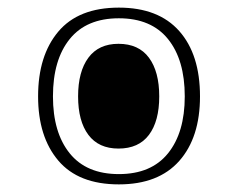

<svg xmlns="http://www.w3.org/2000/svg" viewBox="-20 -479 624 504"><path d="M292 5Q186 5 133 -57.5Q80 -120 80 -226Q80 -333 133 -396Q186 -459 292 -459Q396 -459 450.5 -397.5Q505 -336 505 -226Q505 -118 450.5 -56.5Q396 5 292 5ZM292 -22Q377 -22 421 -76.5Q465 -131 465 -226Q465 -322 421 -376.5Q377 -431 292 -431Q207 -431 163 -376.5Q119 -322 119 -226Q119 -131 163 -76.5Q207 -22 292 -22ZM291 -89Q239 -89 212 -125Q185 -161 185 -226Q185 -291 212 -327.5Q239 -364 291 -364Q344 -364 371 -327.5Q398 -291 398 -226Q398 -161 371 -125Q344 -89 291 -89Z"/></svg>

Font: Noto Serif Thai ExtraLight
Style: Regular
Weight: 250
Version: Version 2.001